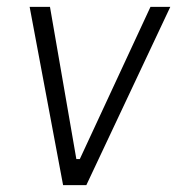

<svg xmlns="http://www.w3.org/2000/svg" viewBox="-20 -537 514 557"><path d="M163 0 66 -517H125L201.5 -75.5H211.5L416.5 -517H474L230.5 0Z"/></svg>

Font: Public Sans Thin ExtraLight
Style: Italic
Weight: 250
Italic angle: -8°
Version: Version 2.001